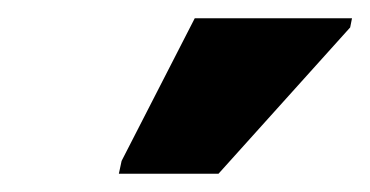

<svg xmlns="http://www.w3.org/2000/svg" viewBox="-20 -796 405 210"><path d="M110 -606H219L363 -766L365 -776H193L113 -620Z"/></svg>

Font: Noto Sans ExtraCondensed Black
Style: Italic
Weight: 900
Width: 2
Italic angle: -12°
Designer: Monotype Design Team
Foundry: Monotype Imaging Inc.
Version: Version 2.013